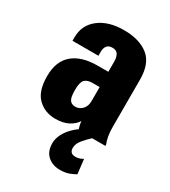

<svg xmlns="http://www.w3.org/2000/svg" viewBox="-172 -585 772 870"><g transform="rotate(30 214.0 -150.0)"><path d="M19.5 -142.1Q19.5 -63.5 56.2 -28.1Q92.8 7.3 147.5 7.3Q189 7.3 216.3 -7.6Q243.7 -22.5 255.9 -43.5Q256.8 -31.7 259.8 -19.5Q262.7 -7.3 266.6 0H406.2V-7.3Q399.4 -22.5 395.8 -43.7Q392.1 -64.9 392.1 -91.3V-338.4Q392.1 -423.3 345.2 -460Q298.3 -496.6 218.3 -496.6Q137.2 -496.6 88.1 -458.3Q39.1 -419.9 39.1 -356.4V-337.9H174.8V-359.9Q174.8 -377.9 183.6 -389.6Q192.4 -401.4 212.4 -401.4Q232.9 -401.4 241.5 -387.7Q250 -374 250 -349.1V-297.4H194.8Q110.4 -297.4 64.9 -258.5Q19.5 -219.7 19.5 -142.1ZM160.2 -150.4Q160.2 -191.9 173.3 -204.8Q186.5 -217.8 212.4 -217.8H250.5V-144.5Q250.5 -117.7 235.4 -101.6Q220.2 -85.4 199.2 -85.4Q179.2 -85.4 169.7 -98.6Q160.2 -111.8 160.2 -150.4ZM297.9 -27.8Q244.6 3.4 218.3 38.8Q191.9 74.2 191.9 109.4Q191.9 152.3 217.3 174.8Q242.7 197.3 281.2 197.3Q310.1 197.3 329.3 189.7Q348.6 182.1 360.8 174.8L352.1 99.1Q346.2 103 335.9 106.9Q325.7 110.8 313 110.8Q296.9 110.8 289.8 103Q282.7 95.2 282.7 82.5Q282.7 59.6 300 38.8Q317.4 18.1 338.9 -2Z"/></g></svg>

Font: Roboto Flex
Style: wght 700 wdth 25 opsz 34 GRAD 0.00 slnt 0.00 XTRA 468 XOPQ 96 YOPQ 79 YTLC 514 YTUC 712 YTAS 750 YTDE -203.00 YTFI 738
Weight: 700
Width: 1
Designer: Berlow after Robertson
Foundry: Google
Version: Version 3.100